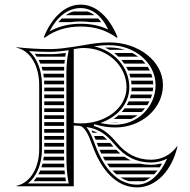

<svg xmlns="http://www.w3.org/2000/svg" viewBox="-20 -808 825 833"><path d="M285.6 -712C300 -714 314.8 -714.9 330 -714.9C345.1 -714.9 360 -713.9 374.4 -712H419.1C414.9 -717.8 410.4 -723.1 405.7 -728H248C242.8 -723.1 237.8 -717.8 232.9 -712ZM297.4 -758C286.2 -754.5 275.4 -749.1 265.2 -742H390C380.7 -749 370.8 -754.4 360.2 -758ZM330 -692.9C388.5 -692.9 438.8 -678.5 486 -644.6L490 -646.6C457.9 -726.3 402 -788 330 -788C258 -788 202.1 -726.3 170 -646.6L174 -644.6C221.2 -678.5 271.5 -692.9 330 -692.9ZM330 -704.9C280.6 -704.9 235.6 -694.4 194.8 -672C227.2 -734.5 274.2 -773 330 -773C382.8 -772.8 424.8 -733.7 449.5 -680C412.1 -697.5 373.3 -704.9 330 -704.9ZM551 -428C551 -422.6 550.6 -417.2 550.1 -412H642.7C643.6 -417.3 644.3 -422.6 644.6 -428ZM547.8 -398C546.7 -392.6 545.3 -387.2 543.6 -382H634.5C636.5 -387.2 638.2 -392.6 639.7 -398ZM538.2 -368C535.9 -362.5 533.1 -357.2 530.1 -352H619.2C622.5 -357.1 625.6 -362.5 628.3 -368ZM521 -338C517 -332.4 512.7 -327.1 508 -322H594.1C599.4 -327 604.4 -332.3 609 -338ZM493.7 -308C487.3 -302.3 480.4 -296.9 473.1 -292H549.4C559.2 -296.5 568.4 -301.8 577.1 -308ZM454.2 -592H520.7C500.3 -598.5 478.2 -602 455 -602C448.6 -602 440.3 -601.8 435.8 -601.6C442.1 -598.7 448.2 -595.5 454.2 -592ZM475 -578C481.6 -573 487.8 -567.7 493.6 -562H579.6C571.7 -567.9 563.2 -573.3 554.2 -578ZM506.7 -548C511.1 -542.9 515.2 -537.5 518.9 -532H610.9C606.4 -537.6 601.5 -542.9 596.2 -548ZM527.6 -518C530.6 -512.8 533.2 -507.5 535.6 -502H630.2C627.5 -507.5 624.5 -512.8 621.1 -518ZM541.1 -488C542.9 -482.8 544.5 -477.4 545.8 -472H641.1C639.8 -477.4 638.1 -482.8 636.2 -488ZM548.7 -458C549.5 -452.7 550.2 -447.4 550.5 -442H645C644.9 -447.4 644.4 -452.7 643.7 -458ZM498.4 -278H456.5C464.5 -277.3 471.5 -277 480 -277C486.2 -277 492.4 -277.3 498.4 -278ZM444.9 -202C438.9 -207.8 432.7 -213.1 426.1 -218H388.3C390.5 -213 392.7 -207.7 394.9 -202ZM458.3 -188H400.2C400.7 -186.6 401.2 -185.3 401.7 -183.9C403.1 -180.1 404.5 -176.2 406.2 -172H472.2C471.7 -172.5 471.3 -173.1 470.8 -173.6C466.6 -178.6 462.5 -183.4 458.3 -188ZM403.3 -232C396.4 -235.4 389 -238.3 381 -240.8C379.7 -241.2 377 -241.9 376.8 -242C378.5 -238.7 380.2 -235.4 381.9 -232ZM484.9 -158H412C414.2 -152.8 416.6 -147.5 419.2 -142H501.9C496.1 -147 490.4 -152.3 484.9 -158ZM520 -128H426.3C429.1 -122.7 432.1 -117.3 435.3 -112H547.6C538.1 -116.5 528.9 -121.9 520 -128ZM588.2 -98H444.3C447.9 -92.6 451.8 -87.2 455.9 -82H673.2C676.6 -87.1 679.8 -92.5 682.9 -98H675.8C663.1 -94.8 649.7 -93 635 -93C618.7 -93 603.1 -94.7 588.2 -98ZM604 -22C614.3 -25.6 624 -31 633.3 -38H503.4C514.3 -31.1 526.1 -25.6 538.8 -22ZM663.1 -68H467.9C473.1 -62.4 478.6 -57 484.4 -52H649.2C654 -56.9 658.7 -62.3 663.1 -68ZM125.8 -22H266C265 -27.4 264.2 -32.8 263.5 -38H138.1C134.3 -32.4 130.2 -27 125.8 -22ZM159.6 -82H259.2C258.9 -87.3 258.7 -92.6 258.5 -98H164.4C163 -92.6 161.4 -87.2 159.6 -82ZM154.3 -68C151.9 -62.5 149.3 -57.2 146.5 -52H261.7C261.1 -57.4 260.6 -62.7 260.2 -68ZM172 -158C172 -152.6 171.8 -147.3 171.4 -142H258V-158ZM170 -128C169.4 -122.6 168.5 -117.3 167.5 -112H258.2C258.1 -117.3 258.1 -122.6 258 -128ZM172 -202H258V-218H172ZM172 -188V-172H258V-188ZM172 -428V-412H258V-428ZM172 -398V-382H258V-398ZM172 -368V-352H258V-368ZM172 -338V-322H258V-338ZM172 -308V-292H258V-308ZM172 -278V-262H258V-278ZM172 -248V-232H258V-248ZM139.5 -562H263C263.8 -567.3 264.6 -572.6 265.5 -578H263.1C240.6 -575.1 218.4 -573 197.8 -573C174.1 -573 152.4 -573.6 130.5 -574.7C133.7 -570.6 136.7 -566.4 139.5 -562ZM147.6 -548C150.4 -542.8 152.8 -537.5 155.1 -532H259.6C260.1 -537.4 260.6 -542.7 261.2 -548ZM160.2 -518C162 -512.8 163.5 -507.4 164.8 -502H258.1C258.2 -507.4 258.4 -512.7 258.7 -518ZM167.8 -488C168.8 -482.7 169.6 -477.4 170.2 -472H258V-488ZM171.4 -458C171.8 -452.7 172 -447.4 172 -442H258V-458ZM278 -12H100.8C141 -43.4 162 -99.6 162 -160V-440C162 -499 142.7 -553.4 106.2 -586.3C136.7 -584.1 165.4 -583 197.8 -583C222.6 -583 253.5 -586.6 278 -590.1C271.1 -555.4 268 -525.4 268 -490V-140C268 -94.7 269.2 -56.2 278 -12ZM300 -274.4V-595C307 -596 313 -596.9 320 -598C328.1 -599.3 335 -599.8 343.2 -599.8C445.8 -599.8 529 -523.3 529 -429C529 -340.8 440.2 -272.6 331.3 -272.6C321 -272.6 310.5 -273.2 300 -274.4ZM300 -263.7C307.2 -262.8 313.3 -262.5 320.6 -262.5C348.2 -262.5 365.1 -220 381 -176.3C418 -74.7 481.4 5 575 5C660 5 727.1 -72.5 750 -173H748C720.5 -135.6 681.2 -115 635 -115C573 -115 526.4 -141.6 487.7 -187.7C461.8 -218.5 432.5 -248.5 386.8 -262L389.5 -269.1C420.6 -260 447.8 -255 480 -255C594.3 -255 687 -337.4 687 -439C687 -541.1 583.1 -624 455 -624C413.2 -624 381.4 -618.7 345.3 -612.4C331.2 -609.9 316.3 -607.4 300 -605C264.2 -599.7 231.9 -595 197.8 -595C146.5 -595 103.1 -597.9 52 -603V-601C113.9 -587.7 150 -518.7 150 -440V-160C150 -82.8 113.6 -15.2 52 -2V0H300ZM354.8 -257C365.1 -255.1 373.8 -253.3 383.8 -250.4C426.3 -237.5 452.5 -210.9 478.5 -180C522 -128.1 572.4 -103 635 -103C662.5 -103 685.8 -109.8 705 -119.8C676.9 -56.7 632.6 -7 575 -7C465.4 -7 412.4 -125.2 392.3 -180.4C378.7 -217.9 367.1 -242.4 354.8 -257ZM415.8 -274.5C488.7 -299.9 541 -357.4 541 -429C541 -516.3 475.1 -588.5 387.7 -607.1C408.8 -610.1 430 -612 455 -612C565.4 -612 655 -534.5 655 -439C655 -344.1 576.6 -267 480 -267C457.1 -267 437 -269.6 415.8 -274.5Z"/></svg>

Font: SortefaxS02
Style: Medium
Weight: 500
Designer: gluk
Foundry: gluk
Version: Version 0.261